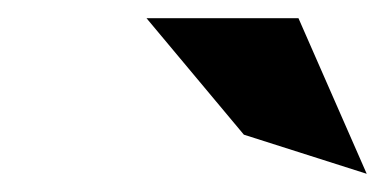

<svg xmlns="http://www.w3.org/2000/svg" viewBox="-20 -772 423 211"><path d="M141 -752 248 -624 383 -581 308 -752Z"/></svg>

Font: Charger Sport
Style: UltObl
Weight: 1000
Designer: Jasper
Foundry: Cannot Into Space Fonts
Version: Version 1.1